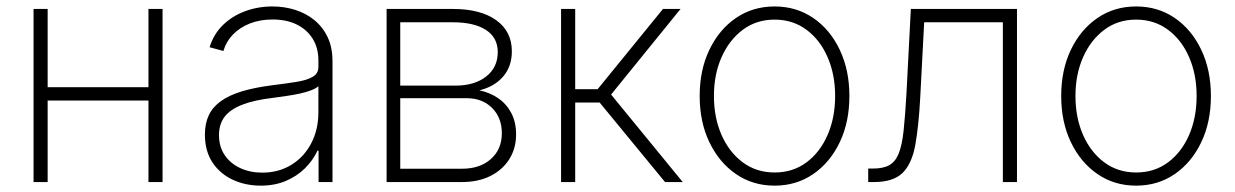

<svg xmlns="http://www.w3.org/2000/svg" viewBox="-20 -567 3845 598"><path d="M456.5 -295.4V-253.9H116.2V-295.4ZM128.4 -539.1V0H84.5V-539.1ZM486.3 -539.1V0H442.4V-539.1Z M792 11.2Q744.6 11.2 705.1 -7.1Q665.5 -25.4 641.8 -61Q618.2 -96.7 618.2 -147.9Q618.2 -182.6 630.4 -208.3Q642.6 -233.9 668.2 -252.2Q693.8 -270.5 733.4 -282.5Q772.9 -294.4 826.7 -301.3Q869.6 -306.6 902.3 -311.8Q935.1 -316.9 953.4 -327.4Q971.7 -337.9 971.7 -358.4V-378.4Q971.7 -417.5 954.1 -446Q936.5 -474.6 904.5 -490.5Q872.6 -506.3 829.1 -506.3Q789.6 -506.3 757.8 -493.7Q726.1 -481 705.1 -459Q684.1 -437 675.8 -408.2L632.8 -419.9Q645.5 -460.9 674.3 -489Q703.1 -517.1 743.2 -532Q783.2 -546.9 828.6 -546.9Q866.2 -546.9 899.9 -536.1Q933.6 -525.4 959.7 -503.9Q985.8 -482.4 1000.7 -450.7Q1015.6 -418.9 1015.6 -376V0H972.2V-97.7H968.8Q954.6 -67.4 929.7 -42.7Q904.8 -18.1 870.1 -3.4Q835.4 11.2 792 11.2ZM796.9 -29.3Q847.7 -29.3 887.2 -53.5Q926.8 -77.6 949.2 -120.4Q971.7 -163.1 971.7 -218.3V-298.3Q962.9 -291 948 -285.4Q933.1 -279.8 914.1 -275.6Q895 -271.5 873.5 -268.3Q852.1 -265.1 830.1 -262.2Q771.5 -255.4 734.1 -240.7Q696.8 -226.1 679.4 -203.1Q662.1 -180.2 662.1 -146.5Q662.1 -109.9 679.9 -83.7Q697.8 -57.6 728.3 -43.5Q758.8 -29.3 796.9 -29.3Z M1184.1 0V-539.1H1390.6Q1476.6 -539.1 1525.4 -504.2Q1574.2 -469.2 1574.2 -407.2Q1574.2 -359.9 1546.9 -328.4Q1519.5 -296.9 1473.1 -285.6Q1506.3 -278.8 1532.2 -260.7Q1558.1 -242.7 1572.8 -214.4Q1587.4 -186 1587.4 -148.4Q1587.4 -105 1566.4 -71.5Q1545.4 -38.1 1507.6 -19Q1469.7 0 1418.9 0ZM1226.6 -41.5H1418.9Q1475.1 -41.5 1509 -71.8Q1543 -102.1 1543 -151.9Q1543 -200.7 1512.5 -231Q1481.9 -261.2 1433.1 -261.2H1226.6ZM1226.6 -300.3H1397.9Q1458 -300.3 1494.1 -328.6Q1530.3 -356.9 1530.3 -404.8Q1530.3 -449.7 1493.7 -473.6Q1457 -497.6 1390.6 -497.6H1226.6Z M1727.5 0V-539.1H1771.5V-289.1H1841.3L2044.9 -539.1H2099.6L1883.3 -272.5L2106.4 0H2051.3L1847.7 -247.6H1771.5V0Z M2392.6 11.2Q2324.7 11.2 2272.2 -24.9Q2219.7 -61 2189.5 -124Q2159.2 -187 2159.2 -268.1Q2159.2 -349.1 2189.5 -412.1Q2219.7 -475.1 2272.2 -511Q2324.7 -546.9 2392.6 -546.9Q2460.4 -546.9 2512.9 -511Q2565.4 -475.1 2595.5 -411.9Q2625.5 -348.6 2625.5 -268.1Q2625.5 -187 2595.5 -124Q2565.4 -61 2512.9 -24.9Q2460.4 11.2 2392.6 11.2ZM2392.6 -29.8Q2449.7 -29.8 2491.9 -61.3Q2534.2 -92.8 2557.6 -146.7Q2581.1 -200.7 2581.1 -268.1Q2581.1 -335 2557.6 -388.9Q2534.2 -442.9 2491.7 -474.4Q2449.2 -505.9 2392.6 -505.9Q2335.9 -505.9 2293.7 -474.4Q2251.5 -442.9 2227.5 -389.2Q2203.6 -335.4 2203.6 -268.1Q2203.6 -200.7 2227.3 -146.7Q2251 -92.8 2293.5 -61.3Q2335.9 -29.8 2392.6 -29.8Z M2684.1 0V-42H2698.7Q2731 -42 2750 -52.7Q2769 -63.5 2779.3 -89.4Q2789.6 -115.2 2794.4 -160.6Q2799.3 -206.1 2803.2 -274.9L2816.9 -539.1H3147.5V0H3103.5V-497.6H2858.4L2846.2 -264.2Q2841.3 -173.3 2830.6 -114.7Q2819.8 -56.2 2790.8 -28.1Q2761.7 0 2702.1 0Z M3518.6 11.2Q3450.7 11.2 3398.2 -24.9Q3345.7 -61 3315.4 -124Q3285.2 -187 3285.2 -268.1Q3285.2 -349.1 3315.4 -412.1Q3345.7 -475.1 3398.2 -511Q3450.7 -546.9 3518.6 -546.9Q3586.4 -546.9 3638.9 -511Q3691.4 -475.1 3721.4 -411.9Q3751.5 -348.6 3751.5 -268.1Q3751.5 -187 3721.4 -124Q3691.4 -61 3638.9 -24.9Q3586.4 11.2 3518.6 11.2ZM3518.6 -29.8Q3575.7 -29.8 3617.9 -61.3Q3660.2 -92.8 3683.6 -146.7Q3707 -200.7 3707 -268.1Q3707 -335 3683.6 -388.9Q3660.2 -442.9 3617.7 -474.4Q3575.2 -505.9 3518.6 -505.9Q3461.9 -505.9 3419.7 -474.4Q3377.4 -442.9 3353.5 -389.2Q3329.6 -335.4 3329.6 -268.1Q3329.6 -200.7 3353.3 -146.7Q3377 -92.8 3419.4 -61.3Q3461.9 -29.8 3518.6 -29.8Z"/></svg>

Font: Inter 18pt ExtraLight
Style: Regular
Weight: 250
Designer: Rasmus Andersson
Foundry: rsms
Version: Version 4.001;git-66647c0bb